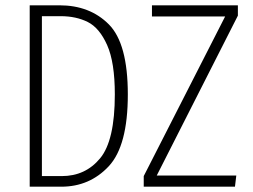

<svg xmlns="http://www.w3.org/2000/svg" viewBox="-20 -704 955 724"><path d="M462 -348Q462 -154 390 -77Q318 0 211 0H92V-684H204Q319 -684 390.5 -612Q462 -540 462 -348ZM138 -643V-40H213Q302 -40 357.5 -107Q413 -174 413 -348Q413 -469 384 -534Q355 -599 311 -621Q267 -643 209 -643ZM877 -684V-645L571 -42H871L866 0H522V-40L829 -642H553V-684Z"/></svg>

Font: Fira Sans Extra Condensed ExtraLight
Style: Regular
Weight: 275
Width: 1
Designer: Carrois Corporate & Edenspiekermann AG
Foundry: Carrois Corporate GbR & Edenspiekermann AG
Version: Version 4.203